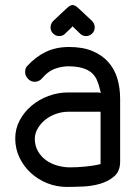

<svg xmlns="http://www.w3.org/2000/svg" viewBox="-20 -736 533 756"><path d="M369 -372 377 -370Q376 -372 375.5 -376Q375 -380 374 -382Q369 -404 361.5 -421Q354 -438 340 -450Q326 -462 303 -468.5Q280 -475 245 -475Q213 -473 189.5 -462.5Q166 -452 146 -428Q134 -414 117 -414Q101 -414 90 -426Q79 -438 79 -452Q79 -468 87 -476Q121 -513 161 -532Q201 -551 252 -551Q306 -551 344 -535Q382 -519 406.5 -491.5Q431 -464 442 -427Q453 -390 453 -347V-99Q453 -62 430 -42Q407 -22 374.5 -12.5Q342 -3 306 -1.5Q270 0 243 0Q203 0 166.5 -14.5Q130 -29 102 -54.5Q74 -80 57 -115Q40 -150 40 -191Q40 -229 57.5 -262Q75 -295 104 -319.5Q133 -344 170.5 -358Q208 -372 248 -372ZM376 -296H248Q226 -296 203 -288.5Q180 -281 161.5 -267Q143 -253 130.5 -233.5Q118 -214 117 -191Q117 -162 129.5 -140.5Q142 -119 161.5 -105Q181 -91 206 -84Q231 -77 256 -77Q282 -77 315 -80Q348 -83 376 -90ZM252 -711Q259 -716 266 -716Q273 -716 280 -711Q287 -706 311 -683Q335 -660 343 -653Q353 -642 353 -628Q353 -614 343 -604Q333 -594 319 -594Q304 -594 295 -604L268 -630L266 -633L264 -630L237 -604Q228 -594 213 -594Q199 -594 189 -604Q179 -614 179 -628Q179 -642 189 -653Q197 -660 221 -683Q245 -706 252 -711Z"/></svg>

Font: VDS Compensated
Style: Light
Weight: 300
Designer: artmaker
Foundry: artmaker
Version: Version 1.000 2012 initial release